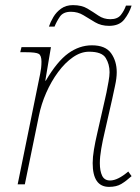

<svg xmlns="http://www.w3.org/2000/svg" viewBox="-20 -720 546 750"><path d="M406 10Q342 10 342 -83Q342 -106 347 -136Q352 -166 360 -200L390 -332Q392 -339 396 -359Q400 -379 404 -401.5Q408 -424 408 -438Q408 -469 393 -493.5Q378 -518 328 -518Q296 -518 265 -496.5Q234 -475 207 -438.5Q180 -402 160.5 -357.5Q141 -313 132 -268L77 0H49L137 -432Q139 -441 140.5 -453.5Q142 -466 142 -479Q142 -503 131.5 -509.5Q121 -516 81 -516H59L64 -536H179L157 -405H159Q203 -480 246.5 -511.5Q290 -543 339 -543Q392 -543 414 -512Q436 -481 436 -438Q436 -415 429.5 -385.5Q423 -356 418 -332L388 -200Q381 -171 375.5 -139Q370 -107 370 -83Q370 -52 379 -33.5Q388 -15 410 -15Q440 -15 481 -50L494 -32Q473 -13 454 -1.5Q435 10 406 10ZM406 -619Q375 -619 351.5 -633Q328 -647 306 -660.5Q284 -674 257 -674Q227 -674 214 -655Q201 -636 193 -616H171Q177 -634 188.5 -653.5Q200 -673 219 -686.5Q238 -700 265 -700Q299 -700 321.5 -686.5Q344 -673 364.5 -659Q385 -645 411 -645Q439 -645 452 -661.5Q465 -678 472 -698H494Q485 -669 465.5 -644Q446 -619 406 -619Z"/></svg>

Font: Noto Serif Thin
Style: Italic
Weight: 100
Italic angle: -12°
Designer: Monotype Design Team
Foundry: Monotype Imaging Inc.
Version: Version 2.014; ttfautohint (v1.8.4.7-5d5b)